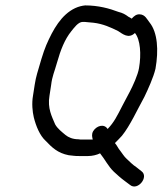

<svg xmlns="http://www.w3.org/2000/svg" viewBox="-20 -643 604 710"><path d="M378 -166C365 -187 336 -178 324 -157C318 -145 321 -136 323 -127H282C278 -127 275 -127 270 -128C249 -128 233 -135 222 -144C209 -155 193 -167 184 -183C172 -212 155 -242 163 -289C165 -300 167 -313 169 -328C173 -362 181 -376 191 -412C204 -458 219 -497 244 -528C254 -540 269 -562 286 -562C291 -562 297 -562 303 -561L325 -559C361 -555 391 -541 417 -528C433 -518 455 -498 479 -521C499 -497 503 -442 494 -391C490 -366 471 -325 460 -304C442 -269 432 -252 432 -251C413 -214 402 -191 378 -166ZM350 -76C368 -54 380 -28 401 -8C414 4 426 15 441 26L461 41C489 64 532 11 503 -10L484 -25C470 -34 460 -45 448 -56C439 -64 432 -76 425 -85C417 -94 413 -105 405 -114C414 -123 423 -132 431 -141C461 -178 488 -238 514 -285C527 -312 548 -358 555 -389C567 -457 563 -523 533 -560C524 -571 517 -589 497 -590C484 -591 475 -583 467 -574C463 -577 459 -579 455 -581C443 -590 434 -595 418 -599C384 -612 343 -623 295 -623C284 -622 271 -619 258 -613C207 -589 176 -534 151 -476C140 -451 125 -398 117 -370C110 -347 106 -313 102 -289C97 -261 100 -230 105 -209C113 -177 127 -142 149 -122C172 -98 193 -77 234 -69L252 -67C259 -66 265 -66 272 -66H306C321 -66 338 -70 350 -76Z"/></svg>

Font: Blanket
Style: Obl
Weight: 400
Foundry: Cannot Into Space Fonts
Version: Version 0.9